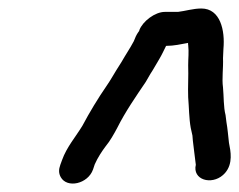

<svg xmlns="http://www.w3.org/2000/svg" viewBox="-20 -699 563 452"><path d="M399 -671H368C345 -671 316 -649 308 -628C308 -626 307 -625 306 -624C301 -617 298 -610 295 -602C286 -585 275 -569 266 -553L254 -534C246 -521 240 -510 231 -497C211 -468 191 -435 174 -403C159 -378 137 -353 126 -322L122 -311C118 -300 118 -291 123 -282C138 -255 187 -266 199 -300L203 -312C210 -328 220 -343 229 -355C239 -367 248 -383 256 -398C275 -436 300 -472 323 -506L334 -525C342 -537 347 -547 355 -560C361 -570 366 -581 371 -591C390 -591 406 -595 423 -598C423 -597 422 -595 423 -594C425 -574 423 -564 423 -545C424 -520 422 -494 423 -470C425 -446 425 -420 429 -398L433 -380L434 -368C436 -348 439 -330 441 -311L440 -305C438 -272 485 -263 510 -292C529 -314 523 -343 519 -363C517 -380 516 -395 513 -412L511 -428C506 -447 507 -472 505 -493C502 -514 506 -539 505 -562L506 -584C510 -627 499 -679 454 -679C435 -679 416 -673 399 -671Z"/></svg>

Font: Electronic
Style: ExBdIt
Weight: 800
Version: Version 1.011